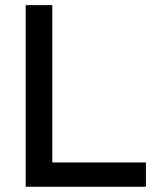

<svg xmlns="http://www.w3.org/2000/svg" viewBox="-20 -713 626 733"><path d="M78.1 0V-693.4H179.7V-92.8H537.1V0Z"/></svg>

Font: CaskaydiaMono NF
Style: Regular
Weight: 400
Designer: Aaron Bell
Foundry: Saja Typeworks
Version: Version 2111.001; ttfautohint (v1.8.4);Nerd Fonts 3.1.1